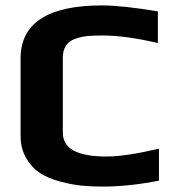

<svg xmlns="http://www.w3.org/2000/svg" viewBox="-20 -679 637 709"><path d="M567 -12V-130C485 -110.7 420.3 -101 373 -101C265.7 -101 212 -130.3 212 -189V-465C212 -483.7 215.8 -498.8 223.5 -510.5C231.2 -522.2 242.8 -530.7 258.5 -536C274.2 -541.3 289.2 -544.7 303.5 -546C317.8 -547.3 336.3 -548 359 -548C415.7 -548 483.7 -538.7 563 -520V-637C475 -651.7 406.3 -659 357 -659C156.3 -659 56 -593.7 56 -463V-178C56 -146 63 -118.2 77 -94.5C91 -70.8 108.2 -52.5 128.5 -39.5C148.8 -26.5 173.5 -16.2 202.5 -8.5C231.5 -0.8 257.8 4.2 281.5 6.5C305.2 8.8 330.3 10 357 10C423.7 10 493.7 2.7 567 -12Z"/></svg>

Font: Play
Style: Bold
Weight: 700
Designer: Jonas Hecksher
Foundry: Jonas Hecksher, Playtypeª, e-types AS
Version: Version 1.002